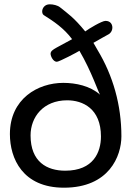

<svg xmlns="http://www.w3.org/2000/svg" viewBox="-20 -853 618 892"><path d="M470 -756C453 -756 390 -718 376 -707C322 -773 296 -789 259 -819C248 -828 228 -833 211 -833C187 -833 176 -814 176 -800C176 -796 177 -787 183 -783C229 -754 276 -723 315 -671L243 -632C225 -622 215 -615 215 -603C215 -592 227 -566 244 -566C255 -566 342 -612 349 -617C405 -522 438 -421 445 -413C399 -454 332 -468 274 -468C156 -468 26 -394 26 -230C26 -117 85 19 277 19C487 19 544 -128 544 -220C544 -365 505 -502 433 -621C421 -641 425 -636 414 -654C444 -671 468 -685 485 -694C491 -697 502 -708 502 -725C502 -739 494 -756 470 -756ZM283 -60C198 -60 122 -101 122 -224C122 -309 181 -387 292 -387C364 -387 449 -349 449 -219C449 -147 415 -60 283 -60Z"/></svg>

Font: Life Savers
Style: ExtraBold
Weight: 800
Designer: Pablo Impallari, Rodrigo Fuenzalida, Brenda Gallo
Foundry: Pablo Impallari, Rodrigo Fuenzalida, Brenda Gallo
Version: Version 3.000